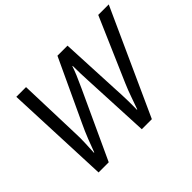

<svg xmlns="http://www.w3.org/2000/svg" viewBox="-143 -971 1228 1228"><g transform="rotate(-45 471.5 -357.0)"><path d="M137 0 107 -714H195L209 -279Q211 -238 209 -194Q207 -150 205 -110H208Q222 -149 242 -199.5Q262 -250 283 -294L479 -714H570L590 -296Q593 -249 594 -198Q595 -147 594 -110H597Q611 -148 626.5 -193Q642 -238 661 -282L848 -714H943L619 0H528L506 -460Q504 -493 503 -530.5Q502 -568 502 -599H499Q489 -569 476 -538Q463 -507 440 -457L229 0Z"/></g></svg>

Font: Manna Sans
Style: Italic
Weight: 400
Italic angle: -12°
Designer: Monotype Design Team
Foundry: Monotype Imaging Inc.
Version: Version 2.001.1; ttfautohint (v1.8.2)